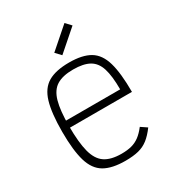

<svg xmlns="http://www.w3.org/2000/svg" viewBox="-201 -960 1001 1094"><g transform="rotate(-30 300.0 -413.0)"><path d="M302 14Q214 14 163.5 -15.5Q113 -45 92 -116Q71 -187 71 -309Q71 -432 92 -502.5Q113 -573 163.5 -602.5Q214 -632 302 -632Q389 -632 438.5 -602.5Q488 -573 508.5 -502Q529 -431 529 -308H100V-354H478Q478 -442 462 -492.5Q446 -543 407.5 -564.5Q369 -586 302 -586Q233 -586 193.5 -561.5Q154 -537 137.5 -478.5Q121 -420 121 -318Q121 -210 137.5 -147.5Q154 -85 193.5 -58.5Q233 -32 302 -32Q341 -32 369 -39.5Q397 -47 420.5 -64.5Q444 -82 468 -113L508 -86Q480 -48 452 -26Q424 -4 388.5 5Q353 14 302 14ZM290 -687 257 -722 392 -840 425 -805Z"/></g></svg>

Font: Victor Mono Thin Thin
Style: Regular
Weight: 250
Monospace: yes
Version: Version 1.561;gftools[0.9.30]